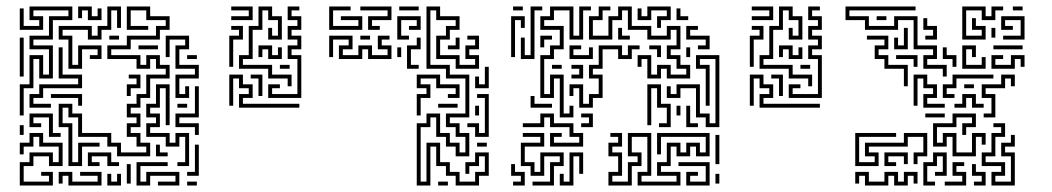

<svg xmlns="http://www.w3.org/2000/svg" viewBox="-20 -566 3245 592"><path d="M41 -210V-306H71V-396H113V-336H131V-414H71V-456H131V-516H191V-534H83V-516H113V-474H41V-540H53V-486H101V-504H71V-546H203V-504H143V-444H83V-426H143V-324H101V-384H83V-294H53V-210ZM191 -354V-444H161V-486H263V-456H281V-486H311V-546H353V-480H341V-534H323V-474H293V-444H251V-474H173V-456H203V-366H221V-426H293V-384H257V-396H281V-414H233V-354ZM191 -54V-174H161V-246H203V-216H233V-156H323V-126H353V-96H431V-114H401V-144H371V-186H401V-204H371V-246H401V-276H431V-336H491V-354H461V-384H443V-354H401V-384H311V-426H371V-456H461V-486H491V-504H431V-534H383V-486H437V-474H371V-546H443V-516H503V-474H473V-444H383V-414H323V-396H413V-366H431V-396H473V-366H503V-324H443V-264H413V-234H383V-216H413V-174H383V-156H413V-126H443V-84H341V-114H311V-144H221V-204H191V-234H173V-186H203V-66H221V-126H287V-114H233V-54ZM251 -504V-534H233V-510H221V-546H263V-516H281V-540H293V-504ZM317 -444V-456H347V-444ZM521 -264V-336H581V-354H521V-426H551V-444H503V-390H491V-456H563V-414H533V-366H593V-324H533V-276H551V-300H563V-264ZM41 -330V-450H53V-330ZM407 -414V-426H467V-414ZM71 -234V-276H101V-306H221V-324H161V-420H173V-336H233V-294H113V-264H83V-246H137V-234ZM557 -384V-396H587V-384ZM371 -270V-306H401V-324H377V-336H413V-294H383V-270ZM527 -54V-66H551V-144H533V-114H491V-144H431V-186H461V-204H431V-246H461V-306H503V-180H491V-294H473V-234H443V-216H473V-174H443V-156H503V-126H521V-156H563V-54ZM581 -150V-174H521V-216H581V-300H593V-204H533V-186H593V-150ZM221 -240V-264H137V-276H233V-240ZM527 -234V-246H557V-234ZM131 -144V-204H83V-186H107V-174H71V-216H143V-156H167V-144ZM41 -150V-180H53V-150ZM41 6V-66H71V-96H143V-66H161V-114H101V-144H83V-114H53V-90H41V-126H71V-156H113V-126H173V-54H131V-84H83V-54H53V-6H131V-24H107V-36H143V6ZM461 -84V-120H473V-96H497V-84ZM557 -24V-36H581V-120H593V-24ZM251 -54V-96H323V-66H347V-54H311V-84H263V-66H287V-54ZM401 6V-66H497V-54H413V-6H431V-36H533V6H467V-6H521V-24H443V6ZM371 0V-60H383V0ZM191 6V-24H173V0H161V-36H203V-6H281V-24H227V-36H293V6ZM311 6V-30H323V-6H341V-30H353V6ZM557 6V-6H587V6Z M693 -504V-516H747V-534H693V-546H759V-504ZM867 -300V-324H807V-354H717V-396H747V-486H777V-546H819V-516H849V-444H807V-480H819V-456H837V-504H807V-534H789V-474H759V-384H729V-366H819V-336H879V-300ZM807 -264V-306H843V-294H819V-276H897V-384H867V-426H897V-444H867V-486H897V-504H867V-546H903V-534H879V-516H909V-474H879V-456H909V-414H879V-396H909V-264ZM687 -360V-456H717V-474H693V-486H729V-444H699V-360ZM807 -384V-414H789V-390H777V-426H819V-396H837V-420H849V-384ZM843 -354V-366H873V-354ZM717 -234V-276H747V-294H717V-324H699V-240H687V-336H729V-306H759V-264H729V-246H903V-234ZM777 -270V-324H753V-336H789V-270Z M995 -474V-546H1061V-534H1007V-486H1085V-504H1031V-516H1097V-474ZM1115 -474V-516H1175V-534H1091V-546H1187V-504H1127V-486H1151V-474ZM1211 -534V-546H1271V-534ZM1265 6V-186H1295V-216H1337V-156H1367V-126H1397V-96H1415V-144H1385V-174H1355V-216H1415V-324H1355V-354H1295V-546H1337V-516H1397V-474H1367V-444H1337V-396H1397V-366H1445V-384H1415V-426H1445V-444H1421V-456H1457V-414H1427V-396H1457V-354H1385V-384H1325V-456H1355V-486H1385V-504H1325V-534H1307V-366H1367V-336H1427V-204H1367V-186H1397V-156H1427V-84H1385V-114H1355V-144H1325V-204H1307V-174H1277V-6H1295V-126H1337V-66H1367V-36H1397V-6H1445V-36H1475V-84H1457V-54H1427V-30H1415V-66H1445V-96H1487V-24H1457V6H1385V-24H1355V-54H1325V-114H1307V6ZM1205 -444V-516H1277V-474H1241V-486H1265V-504H1217V-456H1241V-444ZM1091 -444V-456H1121V-444ZM1025 -384V-426H1055V-444H1007V-390H995V-456H1067V-414H1037V-396H1085V-426H1127V-396H1175V-414H1145V-456H1181V-444H1157V-426H1187V-384H1115V-414H1097V-384ZM1361 -414V-426H1385V-450H1397V-414ZM1235 -354V-426H1265V-450H1277V-414H1247V-366H1271V-354ZM1205 -390V-420H1217V-390ZM1445 -294V-330H1457V-306H1475V-360H1487V-294ZM1265 -210V-276H1295V-294H1265V-336H1337V-306H1397V-264H1361V-276H1385V-294H1325V-324H1277V-306H1307V-264H1277V-210ZM1445 -144V-174H1421V-186H1457V-156H1475V-264H1451V-276H1487V-144ZM1331 -234V-246H1391V-234ZM1445 -210V-240H1457V-210ZM1451 -114V-126H1481V-114ZM1331 6V-6H1361V6Z M1562 -534V-546H1592V-534ZM1586 -384V-450H1598V-396H1616V-546H1652V-534H1628V-384ZM1706 -204V-324H1688V-264H1646V-396H1676V-426H1706V-474H1646V-516H1676V-546H1748V-456H1766V-546H1802V-534H1778V-444H1736V-534H1688V-504H1658V-486H1718V-414H1688V-384H1658V-276H1676V-336H1718V-216H1736V-240H1748V-204ZM1976 -324V-384H1958V-360H1946V-396H1988V-336H2006V-366H2048V-336H2096V-354H2066V-384H2036V-426H2066V-474H2048V-444H1976V-474H1916V-534H1898V-504H1868V-444H1796V-516H1826V-546H1862V-534H1838V-504H1808V-456H1856V-516H1886V-546H1928V-486H1988V-456H2036V-486H2078V-414H2048V-396H2078V-366H2108V-324H2036V-354H2018V-324ZM2006 -480V-516H2036V-534H1988V-504H1946V-540H1958V-516H1976V-546H2048V-504H2018V-480ZM2066 -504V-540H2078V-516H2102V-504ZM1556 -390V-516H1598V-480H1586V-504H1568V-390ZM2132 -414V-426H2156V-444H2096V-486H2132V-474H2108V-456H2168V-414ZM1886 -444V-480H1898V-456H1922V-444ZM1646 -420V-456H1682V-444H1658V-420ZM2006 -390V-414H1982V-426H2018V-390ZM1766 -234V-294H1748V-270H1736V-306H1778V-246H1796V-276H1826V-324H1796V-366H1826V-426H1898V-396H1916V-426H1952V-414H1928V-384H1886V-414H1838V-354H1808V-336H1838V-264H1808V-234ZM1736 -384V-426H1772V-414H1748V-396H1796V-420H1808V-384ZM2096 -390V-420H2108V-390ZM2156 -174V-204H2126V-294H2078V-264H2036V-300H2048V-276H2066V-306H2138V-216H2168V-186H2186V-384H2138V-366H2168V-240H2156V-354H2126V-396H2198V-174ZM1682 -354V-366H1712V-354ZM1742 -324V-336H1766V-354H1742V-366H1778V-324ZM2012 -174V-186H2036V-234H2006V-294H1988V-180H1976V-306H2018V-246H2048V-174ZM1616 -234V-270H1628V-246H1682V-234ZM2066 -210V-240H2078V-210ZM2096 -174V-240H2108V-186H2132V-174ZM1676 -114V-156H1712V-144H1688V-126H1766V-144H1736V-174H1676V-204H1658V-174H1592V-186H1646V-216H1688V-186H1748V-156H1778V-114ZM1772 -174V-186H1796V-204H1772V-216H1808V-174ZM1622 6V-6H1676V-66H1706V-84H1658V-24H1616V-54H1586V-126H1646V-144H1592V-156H1658V-114H1598V-66H1628V-36H1646V-96H1718V-54H1688V6ZM1856 6V-36H1886V-84H1856V-126H1886V-144H1862V-156H1898V-114H1868V-96H1898V-24H1868V-6H1916V-66H1946V-84H1916V-156H1988V-24H1958V-6H2066V-24H2006V-66H2036V-126H2078V-96H2096V-126H2138V-96H2156V-144H2018V-90H2006V-156H2168V-84H2126V-114H2108V-84H2066V-114H2048V-54H2018V-36H2078V6H1946V-36H1976V-144H1928V-96H1958V-54H1928V6ZM2186 -60V-150H2198V-60ZM1706 6V-30H1718V-6H1736V-96H1778V-30H1766V-84H1748V6ZM2096 6V-36H2132V-24H2108V-6H2156V-54H2072V-66H2168V6ZM1562 6V-6H1586V-24H1556V-60H1568V-36H1598V6ZM2186 0V-30H2198V0Z M2298 -504V-516H2352V-534H2298V-546H2364V-504ZM2472 -300V-324H2412V-354H2322V-396H2352V-486H2382V-546H2424V-516H2454V-444H2412V-480H2424V-456H2442V-504H2412V-534H2394V-474H2364V-384H2334V-366H2424V-336H2484V-300ZM2412 -264V-306H2448V-294H2424V-276H2502V-384H2472V-426H2502V-444H2472V-486H2502V-504H2472V-546H2508V-534H2484V-516H2514V-474H2484V-456H2514V-414H2484V-396H2514V-264ZM2292 -360V-456H2322V-474H2298V-486H2334V-444H2304V-360ZM2412 -384V-414H2394V-390H2382V-426H2424V-396H2442V-420H2454V-384ZM2448 -354V-366H2478V-354ZM2322 -234V-276H2352V-294H2322V-324H2304V-240H2292V-336H2334V-306H2364V-264H2334V-246H2508V-234ZM2382 -270V-324H2358V-336H2394V-270Z M2887 -330V-354H2827V-396H2857V-414H2797V-504H2749V-474H2647V-504H2587V-546H2803V-534H2599V-516H2659V-486H2737V-516H2809V-426H2869V-384H2839V-366H2899V-330ZM2947 -444V-546H3019V-516H3037V-546H3073V-534H3049V-504H3007V-534H2959V-456H3007V-474H2977V-510H2989V-486H3019V-444ZM3103 -534V-546H3133V-534ZM2683 -504V-516H2713V-504ZM3073 -444V-456H3127V-504H3079V-486H3103V-474H3067V-516H3139V-444ZM2833 -444V-456H2857V-474H2827V-510H2839V-486H2869V-444ZM2737 -414V-450H2749V-426H2767V-480H2779V-414ZM3037 -450V-480H3049V-450ZM2767 -300V-354H2707V-384H2677V-426H2707V-444H2653V-456H2719V-414H2689V-396H2719V-366H2779V-300ZM2947 -354V-426H2989V-390H2977V-414H2959V-366H3007V-390H3019V-354ZM3043 -414V-426H3133V-414ZM2917 -360V-384H2887V-420H2899V-396H2929V-360ZM2797 -360V-384H2743V-396H2809V-360ZM3037 -354V-396H3073V-384H3049V-366H3097V-396H3139V-360H3127V-384H3109V-354ZM2827 -234V-276H2857V-294H2827V-324H2809V-240H2797V-336H2839V-306H2869V-264H2839V-246H2893V-234ZM3013 -204V-216H3037V-264H3007V-306H3067V-336H3109V-300H3097V-324H3079V-294H3019V-276H3049V-204ZM2887 -264V-306H2917V-336H3043V-324H2929V-294H2899V-276H2923V-264ZM2953 -294V-306H2983V-294ZM2923 -234V-246H2947V-276H2989V-246H3013V-234H2977V-264H2959V-234ZM2833 -204V-216H2893V-204ZM2917 -84V-144H2899V-114H2857V-186H2917V-216H2989V-174H2959V-150H2947V-186H2977V-204H2929V-174H2869V-126H2887V-156H2929V-96H2977V-156H3019V-120H3007V-144H2989V-84ZM3037 6V-36H3067V-54H3007V-96H3037V-156H3067V-174H3043V-186H3079V-144H3049V-84H3019V-66H3079V-24H3049V-6H3097V-84H3067V-126H3097V-150H3109V-114H3079V-96H3109V6ZM2617 -54V-156H2743V-144H2629V-66H2677V-84H2647V-126H2767V-156H2839V-84H2809V-60H2797V-96H2827V-144H2779V-114H2659V-96H2689V-54ZM2707 -54V-96H2779V-60H2767V-84H2719V-66H2743V-54ZM2827 6V-66H2857V-96H2899V-24H2863V-36H2887V-84H2869V-54H2839V-6H2863V6ZM2893 6V-6H2947V-24H2917V-66H2953V-54H2929V-36H2959V6ZM2983 6V-6H3007V-24H2977V-60H2989V-36H3019V6ZM2647 6V-24H2629V0H2617V-36H2659V-6H2707V-36H2749V-6H2767V-36H2809V0H2797V-24H2779V6H2737V-24H2719V6Z"/></svg>

Font: Rubik Maze
Style: Regular
Weight: 400
Designer: Hubert and Fischer, NaN
Foundry: Hubert and Fischer, NaN
Version: Version 2.200